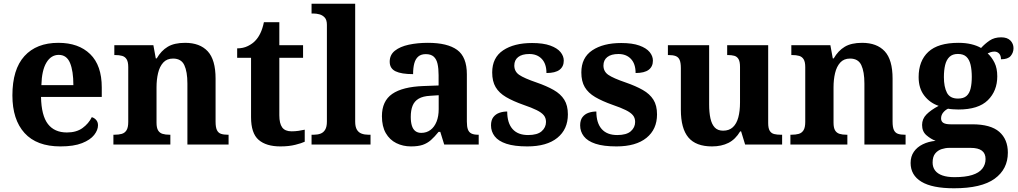

<svg xmlns="http://www.w3.org/2000/svg" viewBox="-20 -780 5492 1036"><path d="M306.1 10Q178 10 112.4 -62.3Q46.9 -134.6 46.9 -265.2Q46.9 -405.7 111.8 -477.3Q176.8 -548.9 295 -548.9Q404.2 -548.9 466.6 -488Q529.1 -427.2 529.1 -308.2V-256.9H201.3Q203.3 -156.6 238.5 -110.9Q273.7 -65.2 341 -65.2Q392.4 -65.2 425.5 -89.3Q458.5 -113.4 475.3 -147.9Q489.3 -143.8 499.1 -132.5Q508.8 -121.1 508.8 -104.1Q508.8 -78.3 488.1 -51.8Q467.3 -25.3 422.8 -7.7Q378.3 10 306.1 10ZM375.9 -320.8Q375.9 -397.3 357.8 -440.6Q339.6 -483.9 297 -483.9Q255.4 -483.9 230.4 -442.1Q205.4 -400.4 203.3 -320.8Z M591.9 0V-53H597.6Q620.6 -53 637 -57.7Q653.5 -62.4 662.8 -77.4Q672 -92.3 672 -122.1V-417.9Q672 -446.1 663.3 -460.1Q654.7 -474 639 -478.5Q623.3 -483 601.3 -483H596.9V-536H807.6L820.6 -464.9H825.6Q849.6 -506.4 885 -527.6Q920.3 -548.9 978.7 -548.9Q1058.3 -548.9 1100.8 -503.3Q1143.2 -457.6 1143.2 -355.8V-123.9Q1143.2 -93.4 1150.4 -78.2Q1157.6 -63 1172.3 -58Q1186.9 -53 1208.9 -53H1213.4V0H991.2V-328.8Q991.2 -393.2 974.5 -428.6Q957.9 -464 913.7 -464Q880.3 -464 860.8 -442.4Q841.2 -420.8 832.9 -385.5Q824.6 -350.2 824.6 -309V-118.3Q824.6 -90.4 833 -76.5Q841.4 -62.6 857.1 -57.8Q872.7 -53 894.7 -53H899.2V0Z M1492.9 10Q1416.3 10 1375.5 -25.4Q1334.6 -60.7 1334.6 -147.9V-468H1259.7V-519Q1292.2 -519 1317.7 -531.7Q1343.2 -544.4 1358 -560.9Q1373.3 -576.5 1385.2 -601.4Q1397 -626.2 1404 -660.2H1487.2V-536H1615.3V-468H1487.2V-158.2Q1487.2 -113.6 1502.7 -92.5Q1518.1 -71.4 1553.3 -71.4Q1572.5 -71.4 1590.4 -74Q1608.3 -76.6 1624.3 -80.2V-15.3Q1608.4 -7.5 1573.7 1.2Q1539 10 1492.9 10Z M1661.1 0V-53H1672.9Q1693.6 -53 1709.5 -58.9Q1725.4 -64.8 1734.6 -80.3Q1743.9 -95.8 1743.9 -123.9V-645.9Q1743.9 -673 1731.8 -685.8Q1719.7 -698.6 1703.2 -702.8Q1686.8 -707 1672.9 -707H1661.1V-760H1896.5V-123.9Q1896.5 -95.8 1905.7 -80.3Q1915 -64.8 1931.4 -58.9Q1947.8 -53 1967.4 -53H1979.3V0Z M2197.5 10Q2154.1 10 2118.3 -7.8Q2082.5 -25.6 2061.6 -61.8Q2040.8 -98 2040.8 -153.1Q2040.8 -234.6 2096.3 -273.2Q2151.9 -311.7 2265 -315.8L2346.6 -318.8V-374.2Q2346.6 -410.7 2340.8 -435.9Q2335.1 -461.1 2320.1 -474.5Q2305 -487.9 2277.5 -487.9Q2252.1 -487.9 2237 -475Q2222 -462.2 2215.5 -438.3Q2209 -414.4 2209 -380Q2145.5 -380 2114.1 -395.4Q2082.8 -410.8 2082.8 -446.9Q2082.8 -484.1 2110.8 -506.4Q2138.9 -528.7 2185.8 -538.8Q2232.8 -548.9 2288.9 -548.9Q2394.2 -548.9 2446.7 -510.8Q2499.1 -472.6 2499.1 -379.1V-123.9Q2499.1 -96.4 2504.9 -81.1Q2510.6 -65.8 2524 -59.4Q2537.4 -53 2559.4 -53H2563V0H2376.9L2355.7 -68.6H2346.6Q2325 -41.8 2305.3 -24.3Q2285.6 -6.9 2260.8 1.6Q2236 10 2197.5 10ZM2252.9 -63Q2281.8 -63 2302.9 -78.9Q2324 -94.7 2335.6 -123.6Q2347.1 -152.5 2347.1 -191V-266.2L2302.2 -263.2Q2262.1 -261.2 2239.2 -247.6Q2216.2 -234.1 2206.3 -209.6Q2196.4 -185.1 2196.4 -149.1Q2196.4 -121 2202.5 -101.6Q2208.6 -82.3 2221.2 -72.7Q2233.9 -63 2252.9 -63Z M2825.1 10Q2755.4 10 2712.3 -4.3Q2669.2 -18.6 2649.3 -44.5Q2629.4 -70.3 2629.4 -103.5Q2629.4 -131.7 2642.1 -148.2Q2654.9 -164.6 2674.9 -171.5Q2694.9 -178.3 2716.8 -178.3Q2716.8 -116.5 2745.5 -83.9Q2774.2 -51.3 2829.4 -51.3Q2879.5 -51.3 2902.8 -71.9Q2926.1 -92.5 2926.1 -122Q2926.1 -143.6 2914.1 -158.1Q2902.2 -172.7 2875.7 -185.8Q2849.2 -199 2804.8 -214.2Q2748 -234.3 2710.4 -256.4Q2672.9 -278.5 2654.3 -309.9Q2635.8 -341.3 2635.8 -388.9Q2635.8 -469.1 2694.9 -508.5Q2753.9 -547.9 2851.1 -547.9Q2911.3 -547.9 2949 -534.2Q2986.7 -520.6 3004.4 -499Q3022 -477.4 3022 -453Q3022 -420.8 2999.2 -403.4Q2976.3 -386 2928.6 -386Q2928.6 -435.5 2903.5 -462Q2878.4 -488.6 2836.2 -488.6Q2796.8 -488.6 2775.9 -472.1Q2755.1 -455.7 2755.1 -426.5Q2755.1 -394.3 2781.3 -376.2Q2807.5 -358 2876.2 -334.5Q2929.8 -315.9 2967.4 -294.5Q3005.1 -273.1 3024.6 -242.1Q3044.2 -211 3044.2 -162.7Q3044.2 -82.3 2987.3 -36.2Q2930.4 10 2825.1 10Z M3306.1 10Q3236.4 10 3193.3 -4.3Q3150.2 -18.6 3130.3 -44.5Q3110.4 -70.3 3110.4 -103.5Q3110.4 -131.7 3123.1 -148.2Q3135.9 -164.6 3155.9 -171.5Q3175.9 -178.3 3197.8 -178.3Q3197.8 -116.5 3226.5 -83.9Q3255.2 -51.3 3310.4 -51.3Q3360.5 -51.3 3383.8 -71.9Q3407.1 -92.5 3407.1 -122Q3407.1 -143.6 3395.1 -158.1Q3383.2 -172.7 3356.7 -185.8Q3330.2 -199 3285.8 -214.2Q3229 -234.3 3191.4 -256.4Q3153.9 -278.5 3135.3 -309.9Q3116.8 -341.3 3116.8 -388.9Q3116.8 -469.1 3175.9 -508.5Q3234.9 -547.9 3332.1 -547.9Q3392.3 -547.9 3430 -534.2Q3467.7 -520.6 3485.4 -499Q3503 -477.4 3503 -453Q3503 -420.8 3480.2 -403.4Q3457.3 -386 3409.6 -386Q3409.6 -435.5 3384.5 -462Q3359.4 -488.6 3317.2 -488.6Q3277.8 -488.6 3256.9 -472.1Q3236.1 -455.7 3236.1 -426.5Q3236.1 -394.3 3262.3 -376.2Q3288.5 -358 3357.2 -334.5Q3410.8 -315.9 3448.4 -294.5Q3486.1 -273.1 3505.6 -242.1Q3525.2 -211 3525.2 -162.7Q3525.2 -82.3 3468.3 -36.2Q3411.4 10 3306.1 10Z M3821.7 10Q3735.2 10 3694.5 -38.2Q3653.8 -86.5 3653.8 -187.7V-412.1Q3653.8 -441.5 3647.2 -456.6Q3640.7 -471.7 3626.2 -477.3Q3611.8 -483 3587.5 -483H3583.9V-536H3806.4V-215.9Q3806.4 -173.5 3813.3 -141.7Q3820.2 -109.8 3836.5 -92.3Q3852.8 -74.9 3881.8 -74.9Q3914.2 -74.9 3934.4 -93.6Q3954.6 -112.4 3963.8 -146.6Q3973 -180.8 3973 -227V-419.1Q3973 -448.2 3964.6 -461.7Q3956.2 -475.3 3941.5 -479.1Q3926.8 -483 3907.3 -483H3903.7V-536H4125V-116Q4125 -87.5 4133.6 -73.9Q4142.2 -60.3 4157.5 -56.7Q4172.8 -53 4191.9 -53H4200.2V0H4000.6L3978.9 -71.1H3973.9Q3948.1 -27.9 3910.6 -9Q3873 10 3821.7 10Z M4244.9 0V-53H4250.6Q4273.6 -53 4290 -57.7Q4306.5 -62.4 4315.8 -77.4Q4325 -92.3 4325 -122.1V-417.9Q4325 -446.1 4316.3 -460.1Q4307.7 -474 4292 -478.5Q4276.3 -483 4254.3 -483H4249.9V-536H4460.6L4473.6 -464.9H4478.6Q4502.6 -506.4 4538 -527.6Q4573.3 -548.9 4631.7 -548.9Q4711.3 -548.9 4753.8 -503.3Q4796.2 -457.6 4796.2 -355.8V-123.9Q4796.2 -93.4 4803.4 -78.2Q4810.6 -63 4825.3 -58Q4839.9 -53 4861.9 -53H4866.4V0H4644.2V-328.8Q4644.2 -393.2 4627.5 -428.6Q4610.9 -464 4566.7 -464Q4533.3 -464 4513.8 -442.4Q4494.2 -420.8 4485.9 -385.5Q4477.6 -350.2 4477.6 -309V-118.3Q4477.6 -90.4 4486 -76.5Q4494.4 -62.6 4510.1 -57.8Q4525.7 -53 4547.7 -53H4552.2V0Z M5127.6 235.9Q5010.3 235.9 4951.9 200.6Q4893.5 165.3 4893.5 99.2Q4893.5 64.3 4911 38.9Q4928.5 13.6 4959.1 -1.4Q4989.6 -16.4 5028.4 -20.1Q5002 -30.2 4978.7 -50.4Q4955.4 -70.7 4955.4 -105.6Q4955.4 -138.5 4979 -162.5Q5002.7 -186.5 5044.8 -208.8Q4997.7 -224.5 4967.3 -264Q4936.8 -303.5 4936.8 -363.9Q4936.8 -451.6 4989.3 -500.3Q5041.8 -548.9 5151.5 -548.9Q5189.8 -548.9 5220.6 -541.5Q5251.5 -534.1 5273.6 -521.1Q5294 -543.5 5319.6 -561.1Q5345.1 -578.6 5382.2 -578.6Q5415.1 -578.6 5431.9 -561.4Q5448.7 -544.1 5448.7 -520.2Q5448.7 -496.3 5433.6 -478.2Q5418.5 -460.1 5381.2 -460.1Q5381.2 -480.4 5371 -491Q5360.7 -501.6 5346.5 -501.6Q5334.7 -501.6 5325.8 -498.6Q5317 -495.6 5309.3 -492Q5331.5 -471.5 5346.3 -441.6Q5361.1 -411.6 5361.1 -368.1Q5361.1 -289.4 5310.2 -239.3Q5259.3 -189.1 5151.5 -189.1Q5140.6 -189.1 5122.5 -190.3Q5104.4 -191.5 5095.6 -193.5Q5081.8 -187.6 5069.8 -173.5Q5057.9 -159.3 5057.9 -141Q5057.9 -124.7 5070.2 -117Q5082.6 -109.3 5108.8 -109.3H5225.9Q5325.3 -109.3 5371.8 -68.8Q5418.2 -28.2 5418.2 43.7Q5418.2 132.6 5347 184.3Q5275.8 235.9 5127.6 235.9ZM5130.2 175.9Q5188.9 175.9 5225.8 164.2Q5262.8 152.5 5280.3 130.2Q5297.9 107.9 5297.9 78.1Q5297.9 47.8 5278 32.9Q5258.1 17.9 5217.3 17.9H5101.4Q5081.5 17.9 5060.8 24.6Q5040.2 31.2 5026.2 48.3Q5012.2 65.4 5012.2 97.3Q5012.2 122.2 5025.6 139.9Q5038.9 157.6 5065.4 166.8Q5092 175.9 5130.2 175.9ZM5149.1 -248.1Q5179.2 -248.1 5195.2 -262.3Q5211.2 -276.4 5217.4 -303Q5223.6 -329.5 5223.6 -365Q5223.6 -401.9 5217.2 -429.9Q5210.8 -458 5194.8 -473.4Q5178.7 -488.9 5148.6 -488.9Q5119.5 -488.9 5103 -472.9Q5086.5 -457 5079.8 -428.9Q5073.1 -400.9 5073.1 -364Q5073.1 -311.6 5089.4 -279.9Q5105.7 -248.1 5149.1 -248.1Z"/></svg>

Font: Noto Serif Gurmukhi
Style: Regular
Weight: 400
Designer: Vaibhav Singh and the Monotype Design Team
Foundry: Monotype Imaging Inc.
Version: Version 2.003